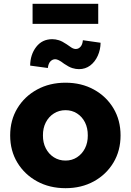

<svg xmlns="http://www.w3.org/2000/svg" viewBox="-20 -976 685 1006"><path d="M323.3 10Q239.9 10 174.3 -25.8Q108.7 -61.7 71 -124Q33.3 -186.3 33.3 -266.3Q33.3 -346.4 71 -408.7Q108.7 -471 174.3 -506.8Q239.9 -542.7 323.3 -542.7Q406.7 -542.7 471.8 -506.8Q537 -471 574.3 -408.7Q611.7 -346.4 611.7 -266.3Q611.7 -186.3 574.3 -124Q537 -61.7 471.8 -25.8Q406.7 10 323.3 10ZM323.3 -134.7Q357.1 -134.7 383.6 -151.9Q410.2 -169.2 425.3 -198.9Q440.3 -228.7 440 -266.3Q440.3 -305 425.3 -334.9Q410.2 -364.7 383.6 -381.7Q357.1 -398.7 323.3 -398.7Q289.3 -398.7 262.2 -381.4Q235.1 -364.2 219.9 -334.4Q204.7 -304.7 205 -266.3Q204.7 -228.7 219.9 -198.9Q235.1 -169.2 262.2 -151.9Q289.3 -134.7 323.3 -134.7ZM393.7 -613.7Q377 -613.7 358.8 -619.3Q340.7 -625 316.3 -641.7Q298.7 -655.3 287.8 -660.5Q277 -665.7 269.7 -665.7Q255.3 -665.7 244.3 -654.5Q233.3 -643.3 230.7 -619.7L138 -632.3Q138.7 -690 169.8 -730.3Q201 -770.7 254 -770.7Q270.7 -770.7 288.2 -765.3Q305.7 -760 329.3 -744Q342 -734.7 354 -727Q366 -719.3 377.3 -719.3Q391.3 -719.3 401.8 -731Q412.3 -742.7 414.3 -765.3L507 -752Q506.7 -716 492.3 -684Q478 -652 452.7 -632.8Q427.3 -613.7 393.7 -613.7ZM150.7 -851V-956H494.7V-851Z"/></svg>

Font: Lexend Medium
Style: Regular
Weight: 500
Designer: Bonnie Shaver-Troup, Thomas Jockin
Foundry: Lexend
Version: Version 1.005